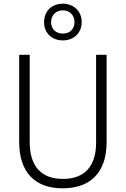

<svg xmlns="http://www.w3.org/2000/svg" viewBox="-20 -1011 682 1041"><path d="M321 -792C379 -792 423 -831 423 -892C423 -951 378 -991 321 -991C262 -991 219 -952 219 -891C219 -830 263 -792 321 -792ZM321 -829C281 -829 257 -855 257 -891C257 -928 283 -955 321 -955C357 -955 384 -929 384 -891C384 -854 359 -829 321 -829ZM558 -240V-714H501V-238C501 -107 436 -41 322 -41C205 -41 141 -107 141 -242V-714H84V-242C84 -78 168 10 320 10C469 10 558 -75 558 -240Z"/></svg>

Font: Noto Sans Gujarati UI SemiCondensed Light
Style: Regular
Weight: 300
Width: 4
Designer: Jelle Bosma - Monotype Design Team, Universal Thirst
Foundry: Monotype Imaging Inc.
Version: Version 2.106